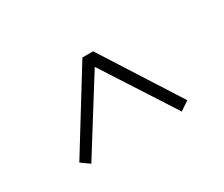

<svg xmlns="http://www.w3.org/2000/svg" viewBox="-65 -680 705 605"><g transform="rotate(-30 287.5 -377.0)"><path d="M94 -247 125 -225 287 -484 454 -225 487 -247 307 -529H268Z"/></g></svg>

Font: Noto Serif HK Light
Style: Regular
Weight: 300
Designer: Ryoko NISHIZUKA 西塚涼子 (kana & ideographs); Frank Grießhammer (Latin, Greek & Cyrillic); Wenlong ZHANG 张文龙 (bopomofo); San
Foundry: Adobe
Version: Version 2.001;hotconv 1.1.0;makeotfexe 2.6.0